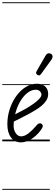

<svg xmlns="http://www.w3.org/2000/svg" viewBox="-25 -1250 485 1698"><path d="M160 9Q104 9 72 -34.5Q40 -78 40 -151Q40 -221 61.2 -285.5Q82.5 -350 119 -400.5Q155.5 -451 202.2 -480.2Q249 -509.5 300.5 -509.5Q347.5 -509.5 374.2 -485.5Q401 -461.5 401 -418.5Q401 -387 384 -360.8Q367 -334.5 341 -313.2Q315 -292 287.2 -275.5Q259.5 -259 237.5 -246.5Q208 -230 166.8 -209.8Q125.5 -189.5 97.5 -175Q96.5 -166 96 -156.8Q95.5 -147.5 95.5 -138Q95.5 -100 114.5 -72Q133.5 -44 161.5 -44Q191 -44 223.8 -68.5Q256.5 -93 287 -128.5Q306.5 -154 319.8 -158Q333 -162 342.5 -154.5Q349.5 -150 352.2 -143.2Q355 -136.5 350.8 -124.8Q346.5 -113 331.5 -93.5Q298 -49 251.8 -20Q205.5 9 160 9ZM109 -239Q130.5 -250.5 156 -263.5Q181.5 -276.5 204 -289Q239.5 -310 271 -332.2Q302.5 -354.5 322 -375.5Q341.5 -396.5 341.5 -414Q341.5 -428 328.5 -442.2Q315.5 -456.5 292 -456.5Q251.5 -456.5 214.8 -426.5Q178 -396.5 150.2 -347Q122.5 -297.5 109 -239ZM160 9Q104 9 72 -34.5Q40 -78 40 -151Q40 -221 61.2 -285.5Q82.5 -350 119 -400.5Q155.5 -451 202.2 -480.2Q249 -509.5 300.5 -509.5Q347.5 -509.5 374.2 -485.5Q401 -461.5 401 -418.5Q401 -387 384 -360.8Q367 -334.5 341 -313.2Q315 -292 287.2 -275.5Q259.5 -259 237.5 -246.5Q208 -230 166.8 -209.8Q125.5 -189.5 97.5 -175Q96.5 -166 96 -156.8Q95.5 -147.5 95.5 -138Q95.5 -100 114.5 -72Q133.5 -44 161.5 -44Q191 -44 223.8 -68.5Q256.5 -93 287 -128.5Q306.5 -154 319.8 -158Q333 -162 342.5 -154.5Q349.5 -150 352.2 -143.2Q355 -136.5 350.8 -124.8Q346.5 -113 331.5 -93.5Q298 -49 251.8 -20Q205.5 9 160 9ZM109 -239Q130.5 -250.5 156 -263.5Q181.5 -276.5 204 -289Q239.5 -310 271 -332.2Q302.5 -354.5 322 -375.5Q341.5 -396.5 341.5 -414Q341.5 -428 328.5 -442.2Q315.5 -456.5 292 -456.5Q251.5 -456.5 214.8 -426.5Q178 -396.5 150.2 -347Q122.5 -297.5 109 -239ZM307 -587Q299 -592 295 -599.5Q291 -607 300 -622.5L377 -756.5Q389.5 -778 404.8 -778.8Q420 -779.5 429 -772Q440.5 -761.5 440 -748.8Q439.5 -736 431 -724L338.5 -596Q329.5 -583.5 321.8 -583.2Q314 -583 307 -587ZM-5 420.5H415.5V428.5H-5ZM-5 -16H415.5V0H-5ZM-5 -505.5H415.5V-497.5H-5ZM-5 -1230H415.5V-1222H-5Z"/></svg>

Font: Edu VIC WA NT Pre Guide
Style: Regular
Weight: 400
Designer: Tina and Corey Anderson, Eben Sorkin, Mirko Velimirovic
Foundry: Google for Education
Version: Version 1.000